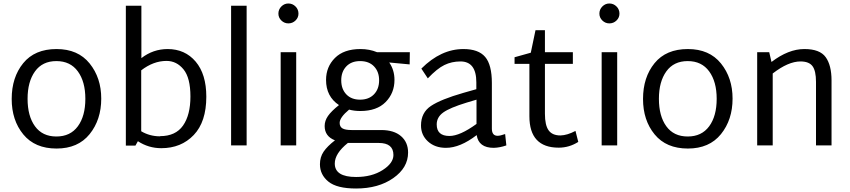

<svg xmlns="http://www.w3.org/2000/svg" viewBox="-20 -833 4872 1100"><path d="M304 18Q180 18 113.5 -63Q47 -144 47 -266Q47 -390 113 -471Q179 -552 304 -552Q427 -552 493.5 -469.5Q560 -387 560 -268Q560 -147 493.5 -64.5Q427 18 304 18ZM469 -267Q469 -365 426 -424Q383 -483 303 -483Q223 -483 180.5 -424Q138 -365 138 -267Q138 -168 180.5 -109.5Q223 -51 303 -51Q383 -51 426 -109.5Q469 -168 469 -267Z M941 -552H940Q1040 -552 1101 -480Q1162 -408 1162 -279Q1162 -135 1090 -59.5Q1018 16 904 16Q831 16 770 -24L756 1H701V-800H790V-500Q857 -552 941 -552ZM897 -52V-53Q986 -53 1028.5 -113.5Q1071 -174 1071 -280Q1071 -387 1031.5 -435.5Q992 -484 934 -484Q859 -484 789 -430V-81Q838 -52 897 -52Z M1304 0V-800H1393V0Z M1632 -699Q1609 -699 1592 -715.5Q1575 -732 1575 -755Q1575 -779 1592 -796Q1609 -813 1632 -813Q1656 -813 1673 -796Q1690 -779 1690 -755Q1690 -732 1673 -715.5Q1656 -699 1632 -699ZM1588 0V-534H1677V0Z M2328 -534 2327 -464 2210 -475Q2240 -432 2240 -375Q2240 -300 2189.5 -248.5Q2139 -197 2044 -197Q2010 -197 1980 -205Q1926 -160 1926 -129Q1926 -107 1942 -97.5Q1958 -88 1994 -88H2164Q2237 -88 2277.5 -53Q2318 -18 2318 41Q2318 128 2233 187.5Q2148 247 2020 247Q1910 247 1861.5 207.5Q1813 168 1813 108Q1813 67 1834 36Q1855 5 1899 -29Q1840 -52 1840 -111Q1840 -141 1859 -168.5Q1878 -196 1922 -231Q1848 -280 1848 -375Q1848 -450 1899 -501Q1950 -552 2045 -552Q2097 -552 2140 -534ZM2152 -373Q2152 -422 2123 -452.5Q2094 -483 2043 -483Q1993 -483 1964 -452.5Q1935 -422 1935 -373Q1935 -323 1964 -292.5Q1993 -262 2043 -262Q2093 -262 2122.5 -292.5Q2152 -323 2152 -373ZM2234 55Q2234 -14 2150 -14H1985H1973Q1898 46 1898 104Q1898 181 2020 181Q2110 181 2172 141.5Q2234 102 2234 55Z M2874 -65 2881 0Q2844 13 2809 14Q2722 14 2711 -59Q2616 14 2535 14Q2472 14 2432 -22.5Q2392 -59 2392 -114Q2392 -188 2449 -226Q2506 -264 2635 -301L2709 -322V-361Q2709 -481 2618 -481Q2568 -481 2526 -460.5Q2484 -440 2431 -384L2394 -440Q2506 -552 2635 -552Q2721 -552 2759.5 -507Q2798 -462 2798 -357V-96Q2798 -55 2831 -55Q2846 -55 2874 -65ZM2482 -120Q2482 -54 2555 -54Q2615 -54 2710 -123V-262L2653 -245Q2558 -216 2520 -189Q2482 -162 2482 -120Z M3277 -83 3293 -20Q3241 13 3181 13Q3013 13 3013 -167V-467H2928V-505L3021 -531L3048 -660H3102V-534H3262V-467H3102V-181Q3102 -116 3123 -86.5Q3144 -57 3191 -57Q3230 -58 3277 -83Z M3471 -699Q3448 -699 3431 -715.5Q3414 -732 3414 -755Q3414 -779 3431 -796Q3448 -813 3471 -813Q3495 -813 3512 -796Q3529 -779 3529 -755Q3529 -732 3512 -715.5Q3495 -699 3471 -699ZM3427 0V-534H3516V0Z M3921 18Q3797 18 3730.5 -63Q3664 -144 3664 -266Q3664 -390 3730 -471Q3796 -552 3921 -552Q4044 -552 4110.5 -469.5Q4177 -387 4177 -268Q4177 -147 4110.5 -64.5Q4044 18 3921 18ZM4086 -267Q4086 -365 4043 -424Q4000 -483 3920 -483Q3840 -483 3797.5 -424Q3755 -365 3755 -267Q3755 -168 3797.5 -109.5Q3840 -51 3920 -51Q4000 -51 4043 -109.5Q4086 -168 4086 -267Z M4588 -552H4589Q4677 -552 4710.5 -505.5Q4744 -459 4744 -372V0H4655V-364Q4655 -427 4635 -454Q4615 -481 4566 -481Q4496 -481 4407 -412V0H4318V-534H4387L4400 -478Q4497 -552 4588 -552Z"/></svg>

Font: Martel Sans
Style: Regular
Weight: 400
Designer: Dan Reynolds and Mathieu Réguer
Foundry: Dan Reynolds and Mathieu Réguer
Version: Version 1.001;PS 001.001;hotconv 1.0.70;makeotf.lib2.5.58329